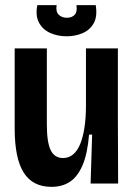

<svg xmlns="http://www.w3.org/2000/svg" viewBox="-20 -713 520 746"><path d="M180 13Q107 13 72 -42.5Q37 -98 37 -214V-525H162V-230Q162 -160 177 -129.5Q192 -99 225 -99Q247 -99 263.5 -112.5Q280 -126 291 -152Q302 -178 308 -216Q314 -254 314 -304V-525H438V-244L439 0H332L338 -190H326Q320 -116 301 -71.5Q282 -27 252 -7Q222 13 180 13ZM125 -693H200Q196 -668 208 -656Q220 -644 240 -644Q260 -644 270.5 -656Q281 -668 277 -693H352Q359 -649 344 -622.5Q329 -596 300.5 -584Q272 -572 239 -572Q204 -572 175 -585Q146 -598 131.5 -625Q117 -652 125 -693Z"/></svg>

Font: Bricolage Grotesque 72pt SemiCondensed SemiBold
Style: Regular
Weight: 600
Width: 4
Designer: Mathieu Triay
Foundry: Atelier Triay
Version: Version 1.001;gftools[0.9.33.dev8+g029e19f]